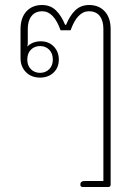

<svg xmlns="http://www.w3.org/2000/svg" viewBox="-20 -577 556 767"><path d="M301 160Q301 146 319 146H393V-462Q393 -494 378.5 -513Q364 -532 335 -532Q289 -532 262 -456H222Q195 -532 149 -532Q121 -532 106 -513Q91 -494 91 -462V-408Q91 -398 89 -391Q110 -412 143 -412Q175 -412 195 -391Q215 -370 215 -339Q215 -307 194 -287Q173 -267 140 -267Q105 -267 83.5 -289Q62 -311 62 -345V-460Q62 -506 85.5 -531.5Q109 -557 148 -557Q181 -557 203 -536Q225 -515 240 -478H244Q259 -515 281 -536Q303 -557 336 -557Q375 -557 398.5 -531.5Q422 -506 422 -460V161Q422 170 412 170H310Q301 170 301 160ZM191 -339Q191 -364 176.5 -378.5Q162 -393 140 -393Q118 -393 103.5 -378.5Q89 -364 89 -339Q89 -315 103.5 -300.5Q118 -286 140 -286Q162 -286 176.5 -300.5Q191 -315 191 -339Z"/></svg>

Font: Maitree ExtraLight
Style: Regular
Weight: 275
Designer: CadsonDemak Team
Foundry: CadsonDemak
Version: Version 1.003